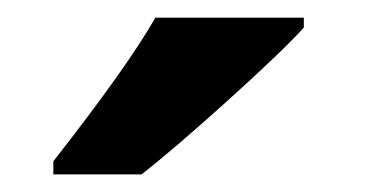

<svg xmlns="http://www.w3.org/2000/svg" viewBox="-20 -786 411 216"><path d="M139.2 -589.8H40V-604.5Q124 -711.9 154.8 -766.1H321.8V-754.9Q296.4 -727.1 235.1 -671.9Q173.8 -616.7 139.2 -589.8Z"/></svg>

Font: Cadman
Style: Bold
Weight: 700
Designer: Paul James MIller
Foundry: High-Logic / Made with FontCreator
Version: Version 2.114;March 28, 2021;FontCreator 13.0.0.2683 64-bit